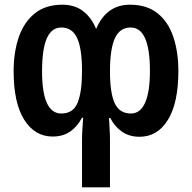

<svg xmlns="http://www.w3.org/2000/svg" viewBox="-20 -573 818 817"><path d="M533 -553Q605 -553 650.5 -516.5Q696 -480 717.5 -416Q739 -352 739 -271Q739 -135 694.5 -63Q650 9 574 9Q531 9 500 -12Q469 -33 449 -71H444Q445 -46 446.5 -23Q448 0 448 21V224H329V23Q329 2 330.5 -22Q332 -46 334 -72H329Q308 -33 277.5 -12.5Q247 8 204 8Q128 8 83 -63.5Q38 -135 38 -270Q38 -351 60 -415Q82 -479 128 -516Q174 -553 245 -553Q297 -553 332.5 -526.5Q368 -500 389 -450Q433 -553 533 -553ZM241 -456Q200 -456 179.5 -410.5Q159 -365 159 -269Q159 -90 241 -90Q292 -90 310.5 -136.5Q329 -183 329 -269Q329 -367 308 -411.5Q287 -456 241 -456ZM536 -456Q490 -456 469 -410.5Q448 -365 448 -269Q448 -176 468.5 -133Q489 -90 537 -90Q577 -90 597.5 -136Q618 -182 618 -271Q618 -456 536 -456Z"/></svg>

Font: Avrile Sans Condensed SemiBold
Style: Regular
Weight: 600
Width: 3
Designer: Monotype Design Team
Foundry: Monotype Imaging Inc.
Version: Version 2.001;September 10, 2019;FontCreator 11.5.0.2425 64-